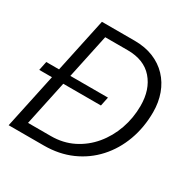

<svg xmlns="http://www.w3.org/2000/svg" viewBox="-158 -841 967 984"><g transform="rotate(30 325.0 -349.0)"><path d="M14 -324 25 -377H390L379 -324ZM20 0 169 -698H362Q425 -698 474 -678Q523 -658 557.5 -621.5Q592 -585 610 -535.5Q628 -486 628 -428Q628 -338 599.5 -260Q571 -182 518 -123.5Q465 -65 391.5 -32.5Q318 0 228 0ZM100 -60H235Q307 -60 366 -89.5Q425 -119 467.5 -170Q510 -221 533 -286.5Q556 -352 556 -424Q556 -520 504.5 -579Q453 -638 356 -638H223Z"/></g></svg>

Font: Azeret Mono Thin ExtraLight
Style: Italic
Weight: 250
Italic angle: -12°
Version: Version 1.002